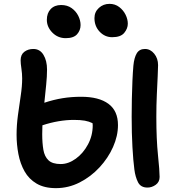

<svg xmlns="http://www.w3.org/2000/svg" viewBox="-20 -963 914 996"><path d="M270 13Q210 13 170 -10.5Q130 -34 107.5 -74Q85 -114 75.5 -163.5Q66 -213 66 -264Q66 -313 73 -365Q80 -417 87.5 -466.5Q95 -516 95 -556Q95 -581 91 -607.5Q87 -634 87 -650Q87 -680 106.5 -694.5Q126 -709 153 -709Q187 -709 205.5 -678.5Q224 -648 224 -602Q224 -567 219.5 -522.5Q215 -478 210 -430Q258 -446 304 -453.5Q350 -461 401 -461Q493 -461 542.5 -424.5Q592 -388 592 -314Q592 -258 566.5 -200.5Q541 -143 496 -94.5Q451 -46 393 -16.5Q335 13 270 13ZM745 10Q710 10 696 -17.5Q682 -45 677 -84Q671 -129 667 -200.5Q663 -272 663 -357Q663 -402 664 -450.5Q665 -499 667 -544Q669 -589 672 -623Q676 -664 689.5 -686.5Q703 -709 732 -709Q760 -709 780 -684.5Q800 -660 800 -625Q800 -608 798 -567Q796 -526 793.5 -471.5Q791 -417 791 -357Q791 -240 799.5 -158.5Q808 -77 808 -45Q808 -19 788 -4.5Q768 10 745 10ZM199 -267Q199 -221 205 -186Q211 -151 231.5 -131.5Q252 -112 295 -112Q335 -112 373.5 -140Q412 -168 436.5 -214Q461 -260 461 -313Q461 -319 460 -324Q442 -333 420 -337Q398 -341 363 -341Q325 -341 283.5 -334Q242 -327 200 -313Q199 -288 199 -267ZM562 -770Q524 -770 497 -798.5Q470 -827 470 -869Q470 -901 493 -922Q516 -943 548 -943Q577 -943 598.5 -926.5Q620 -910 631.5 -886.5Q643 -863 643 -840Q643 -815 624.5 -792.5Q606 -770 562 -770ZM321 -765Q280 -765 251.5 -794Q223 -823 223 -860Q223 -895 243 -916Q263 -937 297 -937Q329 -937 351.5 -921Q374 -905 386 -881Q398 -857 398 -833Q398 -806 380 -785.5Q362 -765 321 -765Z"/></svg>

Font: Shantell Sans Normal
Style: Regular
Weight: 600
Designer: Stephen Nixon, Anya Danilova, Shantell Martin
Foundry: Arrow Type
Version: Version 1.009;[a7da0bfa3]